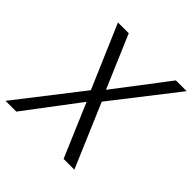

<svg xmlns="http://www.w3.org/2000/svg" viewBox="-188 -848 996 996"><g transform="rotate(45 310.5 -350.0)"><path d="M-4 0 270 -352 121 -700H200L324 -409L546 -700H625L352 -350L501 0H422L297 -294L75 0Z"/></g></svg>

Font: DM Sans 10pt Light
Style: Italic
Weight: 300
Italic angle: -10°
Version: Version 4.004;gftools[0.9.30]